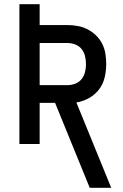

<svg xmlns="http://www.w3.org/2000/svg" viewBox="-20 -690 590 920"><path d="M410 210 244 -197H170V0H73V-670H170V-570H302Q327 -570 352 -565.5Q377 -561 399.5 -549.5Q422 -538 440 -520.5Q458 -503 469.5 -480.5Q481 -458 485 -433Q489 -408 489 -383Q489 -351 481.5 -319Q474 -287 454.5 -261.5Q435 -236 406.5 -220Q378 -204 346 -199L513 210ZM170 -282H302Q322 -282 340.5 -289Q359 -296 371 -311Q383 -326 387.5 -345Q392 -364 392 -383Q392 -402 387.5 -421Q383 -440 371 -455Q359 -470 340.5 -477Q322 -484 302 -484H170Z"/></svg>

Font: Lode Dark Term
Style: Bold
Weight: 700
Monospace: yes
Designer: Belleve Invis
Foundry: Belleve Invis
Version: Version 29.2.0